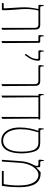

<svg xmlns="http://www.w3.org/2000/svg" viewBox="1114 -1801 696 2964"><g transform="rotate(90 1462.0 -319.0)"><path d="M26 0 29 -28H103Q109 -28 109 -39L94 -292Q90 -360 96.5 -425Q103 -490 119 -563V-564H73Q61 -564 57.5 -569.5Q54 -575 54 -585Q54 -594 56 -612.5Q58 -631 61 -647H74V-627Q74 -592 96 -592H364Q436 -592 436 -516L440 -8Q436 -4 429.5 -0.5Q423 3 415 6H410V-509Q410 -538 396.5 -551Q383 -564 363 -564H141Q125 -491 121 -426Q117 -361 121 -306Q125 -259 129 -207Q133 -155 135.5 -110Q138 -65 138 -37Q138 -26 136.5 -18Q135 -10 132 0Z M614 6V-550Q614 -564 602 -564H541Q521 -564 521 -582Q521 -600 523.5 -619Q526 -638 528 -647H541V-627Q541 -592 564 -592H622Q641 -592 641 -571L645 -8Q640 -4 633.5 -0.5Q627 3 619 6Z M829 -353 811 -368 859 -438Q876 -463 883 -490.5Q890 -518 890 -546Q890 -556 888 -560Q886 -564 877 -564H775Q763 -564 759.5 -569.5Q756 -575 756 -585Q756 -594 758 -612.5Q760 -631 763 -647H776V-627Q776 -592 798 -592H891Q904 -592 910.5 -585.5Q917 -579 917 -556Q917 -526 906.5 -489Q896 -452 877 -424Z M1279 6V-509Q1279 -538 1265.5 -551Q1252 -564 1232 -564H1004Q992 -564 988.5 -569.5Q985 -575 985 -585Q985 -594 987 -612.5Q989 -631 992 -647H1005V-627Q1005 -592 1027 -592H1233Q1305 -592 1305 -516L1309 -8Q1305 -4 1298.5 -0.5Q1292 3 1284 6Z M1456 6V-444Q1456 -488 1456.5 -515Q1457 -542 1458 -563V-564H1448Q1436 -564 1432.5 -569.5Q1429 -575 1429 -585Q1429 -594 1431 -612.5Q1433 -631 1436 -647H1449V-627Q1449 -592 1471 -592H1813Q1824 -592 1824 -583V-567L1810 -564L1815 -8Q1810 -4 1803.5 -0.5Q1797 3 1790 6H1785V-444Q1785 -488 1785 -515Q1785 -542 1787 -563V-564H1481L1486 -8Q1481 -4 1474.5 -0.5Q1468 3 1461 6Z M2152 9Q2088 9 2042.5 -26.5Q1997 -62 1972.5 -126Q1948 -190 1948 -276Q1948 -358 1963.5 -433.5Q1979 -509 1999 -561V-564H1977Q1965 -564 1961.5 -569.5Q1958 -575 1958 -585Q1958 -594 1960 -612.5Q1962 -631 1965 -647H1978V-627Q1978 -592 2000 -592H2173Q2232 -592 2267 -572.5Q2302 -553 2321 -495Q2333 -459 2340.5 -405Q2348 -351 2348 -298Q2348 -270 2344 -230.5Q2340 -191 2329.5 -149.5Q2319 -108 2297.5 -72Q2276 -36 2240.5 -13.5Q2205 9 2152 9ZM1975 -288Q1975 -215 1993.5 -154Q2012 -93 2051.5 -56Q2091 -19 2154 -19Q2200 -19 2238 -47.5Q2276 -76 2298.5 -138.5Q2321 -201 2321 -304Q2321 -441 2288.5 -502.5Q2256 -564 2184 -564H2022Q2009 -520 1992 -448Q1975 -376 1975 -288Z M2447 0 2467 -280Q2472 -346 2485 -390Q2498 -434 2511.5 -461Q2525 -488 2531 -501Q2538 -515 2539.5 -523.5Q2541 -532 2541 -547Q2541 -564 2512 -564H2464Q2453 -564 2449 -569.5Q2445 -575 2445 -585Q2445 -594 2447 -612.5Q2449 -631 2452 -647H2465V-627Q2465 -592 2487 -592H2543Q2562 -592 2562 -571V-530L2564 -529L2638 -598H2656Q2766 -598 2818 -516Q2870 -434 2870 -268Q2870 -232 2866.5 -160.5Q2863 -89 2849 0H2617L2620 -28H2811Q2820 -28 2822 -31Q2824 -34 2826 -47Q2832 -79 2837.5 -135Q2843 -191 2843 -252Q2843 -371 2819.5 -439Q2796 -507 2759 -535.5Q2722 -564 2682 -564Q2643 -564 2610 -540Q2577 -516 2552 -476.5Q2527 -437 2512.5 -388.5Q2498 -340 2494 -291L2474 0Z"/></g></svg>

Font: Noto Serif Hebrew SemiCondensed Thin
Style: Regular
Weight: 100
Width: 4
Designer: Monotype Design Team
Foundry: Monotype Imaging Inc.
Version: Version 2.004; ttfautohint (v1.8.4.7-5d5b)